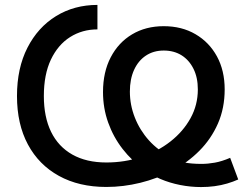

<svg xmlns="http://www.w3.org/2000/svg" viewBox="-20 -758 1036 789"><path d="M806.2 10.7Q763.2 10.7 720.2 2.2Q677.2 -6.3 639.2 -22.5Q601.1 -38.6 572.3 -61.5Q522 -96.7 483.9 -145.8Q445.8 -194.8 424.6 -254.2Q403.3 -313.5 403.3 -379.9Q403.3 -461.9 435.1 -522.7Q466.8 -583.5 522.9 -616.9Q579.1 -650.4 652.8 -650.4Q727.1 -650.4 783.4 -617.4Q839.8 -584.5 871.6 -526.1Q903.3 -467.8 903.3 -390.6Q903.3 -313.5 875.5 -250.2Q847.7 -187 799.3 -138.4Q751 -89.8 688.5 -56.9Q626 -23.9 556.4 -6.8Q486.8 10.3 417 10.3Q304.7 10.3 222.2 -35.2Q139.6 -80.6 94.7 -164.3Q49.8 -248 49.8 -363.3Q49.8 -478 92.8 -562Q135.7 -646 210.4 -691.9Q285.2 -737.8 380.4 -737.8V-637.2Q317.9 -637.2 268.1 -605.7Q218.3 -574.2 189.2 -513.2Q160.2 -452.1 160.2 -363.3Q160.2 -277.3 189.9 -216.3Q219.7 -155.3 277.3 -122.8Q335 -90.3 417 -90.3Q492.7 -90.3 560.5 -113Q628.4 -135.7 680.7 -176.8Q732.9 -217.8 762.9 -272.2Q793 -326.7 793 -390.6Q793 -439.5 775.1 -475.3Q757.3 -511.2 726.1 -530.8Q694.8 -550.3 652.8 -550.3Q610.8 -550.3 579.6 -529.5Q548.3 -508.8 531 -470.9Q513.7 -433.1 513.7 -381.8Q513.7 -326.7 534.2 -274.7Q554.7 -222.7 592 -181.2Q629.4 -139.6 680.2 -115.2Q705.6 -96.7 736.1 -90.6Q766.6 -84.5 808.1 -84.5Q834 -84.5 862.8 -89.6Q891.6 -94.7 925.8 -109.4L959 -20.5Q938.5 -11.2 913.8 -3.9Q889.2 3.4 861.8 7.1Q834.5 10.7 806.2 10.7Z"/></svg>

Font: Inter 20pt Medium
Style: Regular
Weight: 500
Version: Version 4.001;git-66647c0bb